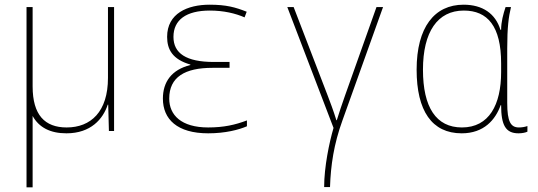

<svg xmlns="http://www.w3.org/2000/svg" viewBox="-20 -558 2292 818"><path d="M93 240H119V-64C146 -15 194 10 263 10C367 10 419 -51 439 -112H441L444 0H466V-528H440V-226C440 -82 367 -15 264 -15C171 -15 119 -68 119 -190V-528H93Z M867 10C940 10 997 -5 1032 -20V-45C982 -26 933 -15 867 -15C752 -15 701 -68 701 -138C701 -230 768 -269 885 -269H958V-294H891C773 -294 719 -331 719 -401C719 -473 773 -513 874 -513C933 -513 983 -501 1022 -484L1031 -508C983 -527 944 -538 873 -538C779 -538 692 -501 692 -401C692 -347 715 -305 791 -283V-281C711 -261 674 -209 674 -138C674 -50 735 10 867 10Z M1361 239H1386C1389 147 1402 57 1439 -45L1612 -528H1584L1450 -151C1436 -110 1426 -83 1415 -46H1413C1401 -86 1385 -127 1376 -151L1231 -528H1204L1401 -13C1383 48 1361 153 1361 239Z M1947 10C2042 10 2091 -48 2113 -110H2115C2115 -25 2134 10 2189 10C2204 10 2219 7 2227 3V-21C2216 -17 2203 -15 2191 -15C2156 -15 2141 -39 2141 -120V-352C2141 -442 2147 -486 2157 -528H2134C2124 -498 2115 -465 2115 -431H2112C2091 -500 2036 -538 1955 -538C1831 -538 1755 -442 1755 -261C1755 -86 1820 10 1947 10ZM1948 -15C1838 -15 1782 -101 1782 -261C1782 -422 1844 -513 1956 -513C2057 -513 2115 -447 2115 -288V-251C2115 -112 2064 -15 1948 -15Z"/></svg>

Font: Noto Sans Mono SemiCondensed Thin
Style: Regular
Weight: 100
Width: 4
Designer: Monotype Design Team
Foundry: Monotype Imaging Inc.
Version: Version 2.014